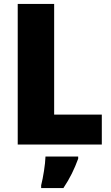

<svg xmlns="http://www.w3.org/2000/svg" viewBox="-20 -734 566 975"><path d="M70 0H497V-152H255V-714H70ZM377 72V61H211C210 100 199 168 189 207V221H302C336 170 357 126 377 72Z"/></svg>

Font: Noto Sans Georgian SemiCondensed Black
Style: Regular
Weight: 900
Width: 4
Designer: Monotype Design Team, Akaki Razmadze
Foundry: Google LLC
Version: Version 2.005